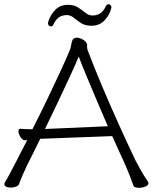

<svg xmlns="http://www.w3.org/2000/svg" viewBox="-20 -890 730 917"><path d="M511 -850Q504 -819 479.5 -793Q455 -767 417 -767Q387 -767 367.5 -779.5Q348 -792 332.5 -805Q317 -818 300 -818Q278 -818 262.5 -808Q247 -798 235 -773Q231 -764 223 -764Q218 -764 213.5 -768Q209 -772 209 -779Q209 -781 209.5 -782Q210 -783 210 -784Q218 -815 242 -841Q266 -867 304 -867Q334 -867 353.5 -854Q373 -841 388.5 -828.5Q404 -816 421 -816Q443 -816 458.5 -826Q474 -836 486 -861Q491 -870 498 -870Q503 -870 507.5 -866Q512 -862 512 -855Q512 -854 511.5 -853Q511 -852 511 -850ZM172 -227Q156 -193 139.5 -161Q123 -129 109 -100Q101 -84 89 -56Q77 -28 71 -11Q68 -3 56 1.5Q44 6 31 6Q19 6 10 2Q1 -2 1 -10Q1 -17 5 -22Q9 -28 13.5 -36Q18 -44 28 -62.5Q38 -81 57 -118Q76 -155 110 -221Q107 -221 104.5 -220.5Q102 -220 100 -220H99Q88 -220 78 -235.5Q68 -251 68 -264Q68 -275 78 -275H80Q89 -274 98 -273.5Q107 -273 117 -273H135Q170 -342 204.5 -413.5Q239 -485 268 -548Q297 -611 314 -652Q318 -662 321 -680.5Q324 -699 331 -705Q338 -710 346 -710Q360 -710 375 -701.5Q390 -693 394 -683Q396 -680 396 -676.5Q396 -673 396 -670V-663Q396 -660 398 -652Q427 -575 465.5 -483.5Q504 -392 546 -299Q588 -206 627 -124Q635 -108 652 -78Q669 -48 685 -25Q687 -22 688 -19.5Q689 -17 689 -15Q689 -5 674.5 1Q660 7 645 7Q635 7 627 4.5Q619 2 617 -4Q611 -22 599.5 -51.5Q588 -81 580 -99Q565 -131 549 -167Q533 -203 516 -240ZM495 -287Q467 -352 440 -415.5Q413 -479 391 -532Q369 -585 356 -620Q341 -583 315 -527Q289 -471 258 -405.5Q227 -340 195 -274Z"/></svg>

Font: Moon Stars Kai T HW Light
Style: Regular
Weight: 300
Designer: GuiWonder
Version: Version 1.101